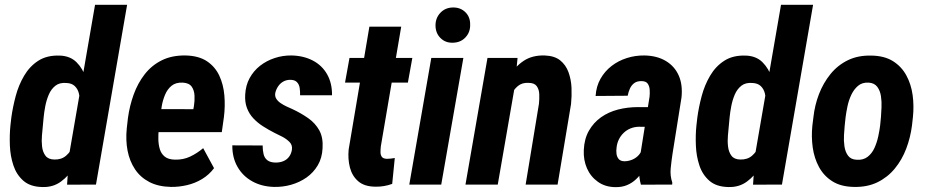

<svg xmlns="http://www.w3.org/2000/svg" viewBox="-20 -770 3865 801"><path d="M268.1 -123 376.5 -750H510.3L380.4 0L259.8 0.5ZM23.4 -245.6 27.3 -279.8Q33.2 -322.8 45.4 -368.9Q57.6 -415 80.8 -454.3Q104 -493.7 140.1 -516.8Q176.3 -540 229.5 -538.1Q272.9 -536.6 299.3 -510.3Q325.7 -483.9 338.4 -444.3Q351.1 -404.8 354.2 -362.5Q357.4 -320.3 355.5 -286.6L349.1 -235.8Q342.3 -200.2 328.4 -157.2Q314.5 -114.3 291 -75.7Q267.6 -37.1 234.6 -12.7Q201.7 11.7 156.7 10.3Q106.4 9.3 77.6 -15.9Q48.8 -41 35.9 -80.1Q22.9 -119.1 21.2 -163.1Q19.5 -207 23.4 -245.6ZM162.1 -280.8 158.7 -244.6Q157.2 -228 155 -204.8Q152.8 -181.6 155.5 -158.7Q158.2 -135.7 169.7 -120.4Q181.2 -105 206.1 -104.5Q236.3 -103.5 255.9 -120.6Q275.4 -137.7 286.1 -163.3Q296.9 -189 300.8 -214.4L313.5 -307.6Q314.9 -324.2 314.2 -343.8Q313.5 -363.3 308.8 -381.3Q304.2 -399.4 291.7 -411.1Q279.3 -422.9 257.3 -423.8Q229 -426.3 211.2 -412.4Q193.4 -398.4 183.6 -375.5Q173.8 -352.5 168.9 -327.1Q164.1 -301.8 162.1 -280.8Z M693.4 9.8Q640.6 8.8 603 -10.7Q565.4 -30.3 543 -64.2Q520.5 -98.1 512.2 -141.4Q503.9 -184.6 508.8 -233.9L513.7 -277.3Q520.5 -328.1 537.6 -375.5Q554.7 -422.9 583.7 -460.2Q612.8 -497.6 655.3 -518.6Q697.8 -539.6 754.9 -538.6Q809.6 -537.1 843.5 -514.4Q877.4 -491.7 894.8 -454.6Q912.1 -417.5 916 -372.3Q919.9 -327.1 914.1 -281.2L905.3 -218.8H561L578.1 -314.9L786.6 -314.5L789.1 -328.1Q792.5 -348.6 791.5 -370.8Q790.5 -393.1 779.8 -408.4Q769 -423.8 742.7 -425.3Q713.9 -426.8 696 -412.4Q678.2 -397.9 668.5 -374.5Q658.7 -351.1 654.5 -325.4Q650.4 -299.8 647.9 -277.3L642.6 -233.4Q640.1 -211.4 640.6 -189.2Q641.1 -167 646.7 -147.9Q652.3 -128.9 667.2 -116.7Q682.1 -104.5 710 -104Q744.1 -103 773.2 -116.7Q802.2 -130.4 827.6 -151.9L873 -68.4Q852.5 -41 823.2 -23.2Q793.9 -5.4 760 2.4Q726.1 10.3 693.4 9.8Z M1197.8 -145Q1200.7 -164.6 1188 -177.5Q1175.3 -190.4 1157.5 -199.7Q1139.6 -209 1126 -215.3Q1100.1 -228.5 1077.1 -243.2Q1054.2 -257.8 1036.9 -276.4Q1019.5 -294.9 1010.3 -319.3Q1001 -343.8 1002.9 -375Q1004.9 -414.1 1021.5 -444.3Q1038.1 -474.6 1064.9 -495.6Q1091.8 -516.6 1125.7 -527.8Q1159.7 -539.1 1196.3 -538.6Q1246.1 -537.6 1284.7 -517.6Q1323.2 -497.6 1344.5 -460.4Q1365.7 -423.3 1365.2 -372.6H1231.9Q1232.4 -388.2 1230.2 -403.1Q1228 -418 1218.5 -427.7Q1209 -437.5 1189 -437Q1173.3 -436.5 1160.9 -429.2Q1148.4 -421.9 1140.1 -409.4Q1131.8 -397 1128.4 -382.3Q1126 -368.2 1132.8 -357.7Q1139.6 -347.2 1151.4 -339.4Q1163.1 -331.5 1176.3 -325.4Q1189.5 -319.3 1198.7 -315.4Q1235.4 -298.3 1265.4 -277.3Q1295.4 -256.3 1312 -226.3Q1328.6 -196.3 1325.7 -151.4Q1323.7 -110.8 1305.7 -80.3Q1287.6 -49.8 1258.8 -29.5Q1230 -9.3 1194.8 0.7Q1159.7 10.7 1122.6 9.8Q1071.3 8.3 1032 -13.7Q992.7 -35.6 970.7 -74.2Q948.7 -112.8 949.2 -163.6L1075.7 -163.1Q1075.7 -143.6 1079.6 -127Q1083.5 -110.4 1095.9 -101.1Q1108.4 -91.8 1130.9 -91.8Q1147.9 -91.8 1162.1 -97.7Q1176.3 -103.5 1185.5 -115.5Q1194.8 -127.4 1197.8 -145Z M1700.2 -528.3 1681.6 -425.3H1419.4L1438 -528.3ZM1521 -658.7H1653.8L1568.8 -159.7Q1567.4 -147 1567.4 -135.3Q1567.4 -123.5 1573 -115.7Q1578.6 -107.9 1594.2 -107.4Q1602.5 -107.4 1610.6 -108.4Q1618.7 -109.4 1627 -110.8L1616.2 -2.9Q1599.1 3.4 1581.5 6.3Q1564 9.3 1545.4 8.8Q1500 8.3 1474.6 -13.7Q1449.2 -35.6 1439.9 -70.8Q1430.7 -106 1434.6 -146.5Z M1913.1 -528.3 1820.8 0H1687.5L1779.3 -528.3ZM1796.9 -662.6Q1796.4 -694.3 1816.9 -716.3Q1837.4 -738.3 1869.6 -738.8Q1900.9 -739.3 1921.4 -719.2Q1941.9 -699.2 1941.4 -667.5Q1942.4 -636.2 1922.1 -614.3Q1901.9 -592.3 1869.1 -591.8Q1838.4 -590.8 1817.9 -611.1Q1797.4 -631.3 1796.9 -662.6Z M2127.4 -408.2 2056.6 0H1921.9L2013.7 -528.3H2139.2ZM2085.9 -282.2 2055.2 -280.3Q2058.6 -322.3 2070.8 -367.9Q2083 -413.6 2106.2 -453.1Q2129.4 -492.7 2165 -516.4Q2200.7 -540 2252.4 -538.6Q2293.5 -537.1 2317.1 -518.1Q2340.8 -499 2351.8 -468.5Q2362.8 -438 2364.3 -403.6Q2365.7 -369.1 2362.3 -335.9L2306.2 0H2172.9L2228.5 -337.4Q2230.5 -357.4 2229.7 -377.2Q2229 -397 2219.2 -410.6Q2209.5 -424.3 2184.6 -424.3Q2158.2 -425.8 2140.6 -411.1Q2123 -396.5 2112.1 -373.8Q2101.1 -351.1 2095 -326.7Q2088.9 -302.2 2085.9 -282.2Z M2650.9 -121.6 2689.9 -366.7Q2691.4 -380.9 2690.4 -395.5Q2689.5 -410.2 2682.4 -420.7Q2675.3 -431.2 2657.2 -431.6Q2637.7 -432.1 2626 -423.3Q2614.3 -414.6 2607.9 -400.4Q2601.6 -386.2 2598.6 -370.6L2464.8 -369.6Q2467.3 -409.7 2485.1 -441.2Q2502.9 -472.7 2531.2 -494.6Q2559.6 -516.6 2595 -527.8Q2630.4 -539.1 2668.5 -538.6Q2721.2 -537.6 2757.8 -515.6Q2794.4 -493.7 2811.5 -455.1Q2828.6 -416.5 2823.2 -363.8L2785.6 -127.9Q2781.2 -99.1 2778.1 -68.1Q2774.9 -37.1 2784.7 -8.3L2784.2 0L2653.8 0.5Q2645.5 -29.3 2646.2 -60.3Q2647 -91.3 2650.9 -121.6ZM2702.1 -322.8 2688.5 -240.7 2645 -241.2Q2626 -240.7 2610.1 -234.1Q2594.2 -227.5 2581.8 -215.6Q2569.3 -203.6 2561.8 -188.2Q2554.2 -172.9 2552.2 -153.8Q2550.3 -141.1 2552 -128.2Q2553.7 -115.2 2561.3 -106.4Q2568.8 -97.7 2584.5 -97.2Q2601.6 -97.2 2618.2 -104.2Q2634.8 -111.3 2646 -124.5Q2657.2 -137.7 2659.2 -155.3L2683.6 -100.6Q2675.3 -78.6 2662.8 -58.3Q2650.4 -38.1 2633.5 -22.2Q2616.7 -6.3 2595.5 2.4Q2574.2 11.2 2547.4 10.7Q2504.9 10.3 2474.4 -11.5Q2443.8 -33.2 2428.7 -67.9Q2413.6 -102.5 2415.5 -144Q2417.5 -190.9 2437 -224.9Q2456.5 -258.8 2487.5 -280.8Q2518.6 -302.7 2558.3 -313Q2598.1 -323.2 2641.6 -323.2Z M3129.9 -123 3238.3 -750H3372.1L3242.2 0L3121.6 0.5ZM2885.3 -245.6 2889.2 -279.8Q2895 -322.8 2907.2 -368.9Q2919.4 -415 2942.6 -454.3Q2965.8 -493.7 3002 -516.8Q3038.1 -540 3091.3 -538.1Q3134.8 -536.6 3161.1 -510.3Q3187.5 -483.9 3200.2 -444.3Q3212.9 -404.8 3216.1 -362.5Q3219.2 -320.3 3217.3 -286.6L3210.9 -235.8Q3204.1 -200.2 3190.2 -157.2Q3176.3 -114.3 3152.8 -75.7Q3129.4 -37.1 3096.4 -12.7Q3063.5 11.7 3018.6 10.3Q2968.3 9.3 2939.5 -15.9Q2910.6 -41 2897.7 -80.1Q2884.8 -119.1 2883.1 -163.1Q2881.3 -207 2885.3 -245.6ZM3023.9 -280.8 3020.5 -244.6Q3019 -228 3016.8 -204.8Q3014.6 -181.6 3017.3 -158.7Q3020 -135.7 3031.5 -120.4Q3043 -105 3067.9 -104.5Q3098.1 -103.5 3117.7 -120.6Q3137.2 -137.7 3147.9 -163.3Q3158.7 -189 3162.6 -214.4L3175.3 -307.6Q3176.8 -324.2 3176 -343.8Q3175.3 -363.3 3170.7 -381.3Q3166 -399.4 3153.6 -411.1Q3141.1 -422.9 3119.1 -423.8Q3090.8 -426.3 3073 -412.4Q3055.2 -398.4 3045.4 -375.5Q3035.6 -352.5 3030.8 -327.1Q3025.9 -301.8 3023.9 -280.8Z M3369.1 -246.1 3373.5 -281.2Q3378.9 -331.1 3396.7 -377.4Q3414.6 -423.8 3444.6 -460.9Q3474.6 -498 3517.3 -518.8Q3560.1 -539.6 3615.7 -538.1Q3670.4 -537.1 3705.8 -514.6Q3741.2 -492.2 3761.2 -455.3Q3781.2 -418.5 3787.4 -373.3Q3793.5 -328.1 3788.6 -281.7L3784.7 -246.6Q3778.3 -196.3 3760.7 -149.9Q3743.2 -103.5 3713.1 -66.9Q3683.1 -30.3 3640.4 -9.5Q3597.7 11.2 3542 9.8Q3487.8 8.8 3452.4 -13.7Q3417 -36.1 3397 -72.8Q3377 -109.4 3370.6 -154.5Q3364.3 -199.7 3369.1 -246.1ZM3507.8 -281.7 3503.9 -245.1Q3502.4 -229.5 3501 -206.3Q3499.5 -183.1 3502.9 -159.7Q3506.3 -136.2 3518.1 -120.4Q3529.8 -104.5 3554.2 -103.5Q3581.5 -101.6 3599.9 -116Q3618.2 -130.4 3628.4 -153.3Q3638.7 -176.3 3644 -201.4Q3649.4 -226.6 3651.9 -247.1L3655.3 -282.7Q3656.2 -297.9 3657.5 -321.5Q3658.7 -345.2 3655.3 -368.4Q3651.9 -391.6 3639.9 -407.7Q3627.9 -423.8 3604 -425.3Q3577.1 -426.8 3559.8 -412.1Q3542.5 -397.5 3531.7 -374.8Q3521 -352.1 3515.6 -326.7Q3510.3 -301.3 3507.8 -281.7Z"/></svg>

Font: Roboto Condensed
Style: Bold Italic
Weight: 700
Italic angle: -12°
Designer: Christian Robertson
Foundry: Google
Version: Version 3.0